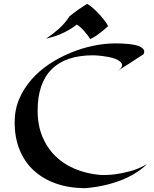

<svg xmlns="http://www.w3.org/2000/svg" viewBox="-20 -946 802 999"><path d="M744.1 -91.8Q722.2 -69.8 696.3 -52.7Q670.4 -35.6 643.6 -22.7Q616.7 -9.8 589.6 -0.7Q562.5 8.3 537.6 14.6Q479 29.3 419.9 33.2Q336.4 32.2 269 8.1Q201.7 -16.1 154.3 -60.3Q106.9 -104.5 81.5 -167.7Q56.2 -231 56.2 -310.1Q56.2 -375 79.8 -430.7Q103.5 -486.3 143.6 -532Q183.6 -577.6 236.3 -612.5Q289.1 -647.5 347.2 -671.4Q405.3 -695.3 465.1 -707.8Q524.9 -720.2 579.1 -720.2Q595.2 -720.2 614 -719.5Q632.8 -718.8 651.1 -716.8Q669.4 -714.8 685.8 -711.2Q702.1 -707.5 713.1 -701.2Q724.1 -694.8 728.5 -685.8Q732.9 -676.8 727.1 -664.1Q719.7 -659.7 703.1 -648.4Q688.5 -638.7 661.9 -621.6Q635.3 -604.5 590.8 -576.2Q603.5 -584.5 609.4 -591.8Q615.2 -599.1 615.2 -606Q615.2 -616.7 605.7 -625Q596.2 -633.3 581.5 -639.2Q566.9 -645 548.8 -648.7Q530.8 -652.3 514.2 -654.5Q497.6 -656.7 483.9 -657.5Q470.2 -658.2 463.9 -658.2Q321.3 -658.2 248.5 -585.4Q175.8 -512.7 175.8 -370.1Q175.8 -294.9 200.2 -235.8Q224.6 -176.8 267.6 -134.5Q310.5 -92.3 369.6 -67.4Q428.7 -42.5 498 -36.1Q536.6 -33.7 578.1 -39.1Q613.8 -43.5 657.5 -55.2Q701.2 -66.9 744.1 -91.8ZM542.5 -810.1Q537.6 -805.7 528.6 -797.6Q519.5 -789.6 507.3 -779.8Q495.1 -770 480.5 -760Q465.8 -750 449.2 -742.7Q445.3 -750 436.8 -761.5Q428.2 -772.9 418 -784.4Q407.7 -795.9 397.2 -805.2Q386.7 -814.5 379.4 -817.9Q365.2 -806.6 349.4 -796.9Q333.5 -787.1 317.9 -779.3Q302.2 -771.5 287.6 -765.4Q272.9 -759.3 261.2 -755.9L219.2 -744.6Q255.9 -769 287.1 -796.9Q318.4 -824.7 341.3 -860.8Q363.3 -878.9 384.8 -894Q406.2 -909.2 433.1 -925.8Q443.8 -919.9 456.1 -910.2Q468.3 -900.4 480 -888.9Q491.7 -877.4 502.7 -865Q513.7 -852.5 522 -841.6Q530.3 -830.6 535.9 -822Q541.5 -813.5 542.5 -810.1Z"/></svg>

Font: Eagle Lake
Style: Regular
Weight: 400
Designer: Astigmatic (AOETI)
Foundry: Astigmatic (AOETI)
Version: Version 1.000